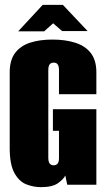

<svg xmlns="http://www.w3.org/2000/svg" viewBox="-20 -761 435 791"><path d="M149 10Q118 10 88.5 -1.5Q59 -13 39.5 -48Q20 -83 20 -151V-463Q20 -513 42 -542.5Q64 -572 103.5 -585Q143 -598 196 -598Q249 -598 290 -585Q331 -572 354 -542.5Q377 -513 377 -463V-373H223V-473Q223 -485 220 -491.5Q217 -498 212.5 -500.5Q208 -503 201 -503Q195 -503 190 -500.5Q185 -498 182 -491.5Q179 -485 179 -473V-110Q179 -99 182 -92Q185 -85 190 -82.5Q195 -80 201 -80Q211 -80 217 -86.5Q223 -93 223 -110V-222H198V-311H377V0H257L249 -38Q249 -38 249 -38Q249 -38 249 -38Q242 -23 219 -6.5Q196 10 149 10ZM55 -632 156 -741H239L341 -633H236L199 -665L162 -632Z"/></svg>

Font: Alumni Sans Black
Style: Regular
Weight: 900
Designer: Robert E. Leuschke
Foundry: Robert E. Leuschke
Version: Version 1.018